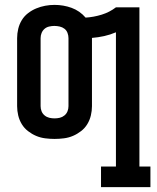

<svg xmlns="http://www.w3.org/2000/svg" viewBox="-20 -560 640 785"><path d="M393 205V121H454V-428Q431 -418 406 -412.5Q381 -407 356 -405Q356 -405 356 -404.5Q356 -404 356 -404V-126Q356 -107 351.5 -88Q347 -69 337 -52.5Q327 -36 311.5 -24Q296 -12 278.5 -4.5Q261 3 241.5 5.5Q222 8 203 8Q184 8 164.5 5.5Q145 3 127.5 -4.5Q110 -12 94.5 -24Q79 -36 69 -52.5Q59 -69 54.5 -88Q50 -107 50 -126V-404Q50 -423 54.5 -442Q59 -461 69 -477.5Q79 -494 94.5 -506Q110 -518 128 -525.5Q146 -533 165 -536.5Q184 -540 203 -540Q221 -540 238.5 -537Q256 -534 272.5 -528Q289 -522 303.5 -512Q318 -502 330 -488Q363 -490 395.5 -500Q428 -510 454 -530H550V121H595V205ZM203 -76Q214 -76 224.5 -78.5Q235 -81 243.5 -88Q252 -95 256 -105Q260 -115 260 -126V-404Q260 -415 256 -425.5Q252 -436 243.5 -442.5Q235 -449 224 -451.5Q213 -454 202 -454Q192 -454 181 -451.5Q170 -449 162 -442Q154 -435 150 -425Q146 -415 146 -404V-126Q146 -115 150 -105Q154 -95 162.5 -88Q171 -81 181.5 -78.5Q192 -76 203 -76Z"/></svg>

Font: Iosevka Slab Medium Extended
Style: Regular
Weight: 500
Width: 7
Monospace: yes
Designer: Belleve Invis
Foundry: Belleve Invis
Version: Version 11.1.1; ttfautohint (v1.8.3)